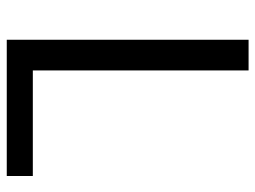

<svg xmlns="http://www.w3.org/2000/svg" viewBox="-116 -658 773 582"><g transform="rotate(90 271.0 -366.5)"><path d="M100 -733H193V-79H513V0H100Z"/></g></svg>

Font: SpoqaHanSans-Regular
Style: Regular
Weight: 400
Designer: [Spoqa Han Sans] Dong-huui Kim \uAE40 \uB3D9 \uD718  Younghwa Kang \uAC15 \uC601 \uD654  [Noto Sans] Ryoko NISHIZUKA \u8
Foundry: Spoqa (http://www.spoqa-han-sans.com)
Version: Version 2.000